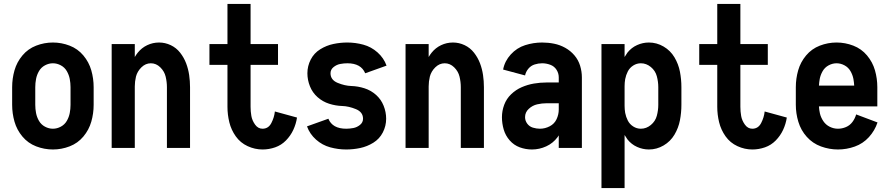

<svg xmlns="http://www.w3.org/2000/svg" viewBox="-20 -755 4540 980"><path d="M250 8Q206 8 164.5 -8Q123 -24 94.5 -58Q66 -92 54 -134Q42 -176 42 -220V-310Q42 -354 54 -396Q66 -438 94.5 -472Q123 -506 164.5 -522Q206 -538 250 -538Q294 -538 335.5 -522Q377 -506 405.5 -472Q434 -438 446 -396Q458 -354 458 -310V-220Q458 -176 446 -134Q434 -92 405.5 -58Q377 -24 335.5 -8Q294 8 250 8ZM250 -98Q271 -98 290.5 -108.5Q310 -119 321 -138Q332 -157 336 -178Q340 -199 340 -220V-310Q340 -331 336 -352Q332 -373 321 -392Q310 -411 290.5 -421.5Q271 -432 250 -432Q229 -432 209.5 -421.5Q190 -411 179 -392Q168 -373 164 -352Q160 -331 160 -310V-220Q160 -199 164 -178Q168 -157 179 -138Q190 -119 209.5 -108.5Q229 -98 250 -98Z M550 0V-530H668V-464Q675 -476 683 -486Q703 -511 731.5 -524.5Q760 -538 792 -538Q823 -538 851.5 -524.5Q880 -511 899.5 -486Q919 -461 930 -432Q941 -403 945.5 -372Q950 -341 950 -310V0H832V-310Q832 -337 825.5 -364Q819 -391 798 -411.5Q777 -432 750 -432Q723 -432 702 -411.5Q681 -391 674 -364Q668 -339 668 -314V0Z M1320 8Q1281 8 1244 -9Q1207 -26 1183.5 -59Q1160 -92 1150.5 -131Q1141 -170 1141 -210V-424H1049V-530H1141V-735H1259V-530H1399V-424H1259V-210Q1259 -186 1263 -163Q1267 -140 1282 -119Q1297 -98 1320 -98Q1350 -98 1365 -127Q1380 -156 1383 -186L1496 -155Q1491 -122 1477 -92Q1463 -62 1439.5 -38Q1416 -14 1384.5 -3Q1353 8 1320 8Z M1747 8Q1706 8 1665.5 -3Q1625 -14 1593 -42.5Q1561 -71 1547 -110L1656 -149Q1677 -98 1747 -98Q1765 -98 1783.5 -101.5Q1802 -105 1817.5 -117.5Q1833 -130 1833 -149Q1833 -183 1796.5 -198Q1760 -213 1726.5 -214Q1693 -215 1660 -225.5Q1627 -236 1601 -259Q1575 -282 1562 -314.5Q1549 -347 1549 -381Q1549 -418 1566 -451Q1583 -484 1614.5 -503.5Q1646 -523 1681.5 -530.5Q1717 -538 1753 -538Q1794 -538 1834.5 -527Q1875 -516 1907 -487.5Q1939 -459 1953 -420L1844 -381Q1823 -432 1753 -432Q1735 -432 1716.5 -428.5Q1698 -425 1682.5 -412.5Q1667 -400 1667 -381Q1667 -347 1703.5 -332Q1740 -317 1773.5 -316Q1807 -315 1840 -304.5Q1873 -294 1899 -271Q1925 -248 1938 -215.5Q1951 -183 1951 -149Q1951 -112 1934 -79Q1917 -46 1885.5 -26.5Q1854 -7 1818.5 0.5Q1783 8 1747 8Z M2050 0V-530H2168V-464Q2175 -476 2183 -486Q2203 -511 2231.5 -524.5Q2260 -538 2292 -538Q2323 -538 2351.5 -524.5Q2380 -511 2399.5 -486Q2419 -461 2430 -432Q2441 -403 2445.5 -372Q2450 -341 2450 -310V0H2332V-310Q2332 -337 2325.5 -364Q2319 -391 2298 -411.5Q2277 -432 2250 -432Q2223 -432 2202 -411.5Q2181 -391 2174 -364Q2168 -339 2168 -314V0Z M2695 8Q2663 8 2633 -3Q2603 -14 2581.5 -38.5Q2560 -63 2551 -94Q2542 -125 2542 -157Q2542 -189 2553.5 -220Q2565 -251 2589 -274Q2613 -297 2643 -310Q2673 -323 2705 -328.5Q2737 -334 2770 -334H2832V-360Q2832 -381 2820.5 -399Q2809 -417 2788.5 -424.5Q2768 -432 2747 -432Q2728 -432 2709 -426Q2690 -420 2677 -404.5Q2664 -389 2660 -370L2548 -400Q2556 -443 2587 -477Q2618 -511 2660.5 -524.5Q2703 -538 2747 -538Q2778 -538 2808 -532Q2838 -526 2865 -511Q2892 -496 2912 -472.5Q2932 -449 2941 -419.5Q2950 -390 2950 -360V0H2832V-64L2826 -55Q2803 -24 2768 -8Q2733 8 2695 8ZM2736 -98Q2762 -98 2786 -110.5Q2810 -123 2821 -147Q2832 -171 2832 -196V-228H2770Q2746 -228 2722 -222.5Q2698 -217 2679 -199.5Q2660 -182 2660 -157Q2660 -139 2671 -124Q2682 -109 2700 -103.5Q2718 -98 2736 -98Z M3050 205V-530H3168V-464Q3175 -476 3183 -487Q3203 -512 3232 -525Q3261 -538 3292 -538Q3332 -538 3367 -517.5Q3402 -497 3422.5 -462.5Q3443 -428 3450.5 -389Q3458 -350 3458 -310V-220Q3458 -180 3450.5 -141Q3443 -102 3422.5 -67.5Q3402 -33 3367 -12.5Q3332 8 3292 8Q3261 8 3232 -5Q3203 -18 3183 -43Q3175 -54 3168 -66V205ZM3251 -98Q3279 -98 3302 -117Q3325 -136 3332.5 -164Q3340 -192 3340 -220V-310Q3340 -338 3332.5 -366Q3325 -394 3302 -413Q3279 -432 3251 -432Q3230 -432 3212 -420.5Q3194 -409 3184.5 -390.5Q3175 -372 3171 -351Q3168 -333 3168 -315V-215Q3168 -197 3171 -179Q3175 -158 3184.5 -139.5Q3194 -121 3212 -109.5Q3230 -98 3251 -98Z M3820 8Q3781 8 3744 -9Q3707 -26 3683.5 -59Q3660 -92 3650.5 -131Q3641 -170 3641 -210V-424H3549V-530H3641V-735H3759V-530H3899V-424H3759V-210Q3759 -186 3763 -163Q3767 -140 3782 -119Q3797 -98 3820 -98Q3850 -98 3865 -127Q3880 -156 3883 -186L3996 -155Q3991 -122 3977 -92Q3963 -62 3939.5 -38Q3916 -14 3884.5 -3Q3853 8 3820 8Z M4257 8Q4213 8 4170.5 -7.5Q4128 -23 4098 -56.5Q4068 -90 4055 -133Q4042 -176 4042 -220V-310Q4042 -354 4054 -396Q4066 -438 4094.5 -472Q4123 -506 4164.5 -522Q4206 -538 4250 -538Q4294 -538 4335.5 -522Q4377 -506 4405.5 -472Q4434 -438 4446 -396Q4458 -354 4458 -310V-212H4160Q4161 -194 4165 -176Q4170 -155 4182.5 -136.5Q4195 -118 4215 -108Q4235 -98 4257 -98Q4278 -98 4298 -106.5Q4318 -115 4331 -132.5Q4344 -150 4350 -171L4459 -130Q4445 -88 4415 -55Q4385 -22 4343 -7Q4301 8 4257 8ZM4160 -318H4340Q4339 -335 4336 -352Q4332 -373 4321 -392Q4310 -411 4290.5 -421.5Q4271 -432 4250 -432Q4229 -432 4209.5 -421.5Q4190 -411 4179 -392Q4168 -373 4164 -352Q4161 -335 4160 -318Z"/></svg>

Font: Iosevka SS01
Style: Bold
Weight: 700
Monospace: yes
Designer: Belleve Invis
Foundry: Belleve Invis
Version: 2.3.3; ttfautohint (v1.8.3)